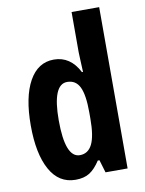

<svg xmlns="http://www.w3.org/2000/svg" viewBox="-86 -821 672 891"><g transform="rotate(-10 250.0 -375.0)"><path d="M198 10Q119 10 77.5 -65.5Q36 -141 36 -274Q36 -408 77.5 -482.5Q119 -557 194 -557Q272 -557 313 -477H318Q317 -509 315.5 -531.5Q314 -554 314 -570V-760H444V0H340L322 -60H314Q290 -23 264 -6.5Q238 10 198 10ZM237 -99Q276 -99 295 -137Q314 -175 314 -257V-288Q314 -369 296 -406.5Q278 -444 237 -444Q168 -444 168 -275Q168 -99 237 -99Z"/></g></svg>

Font: Noto Sans Arabic ExtCond
Style: Bold
Weight: 700
Width: 2
Designer: Monotype Design Team, Nadine Chahine, Nizar Qandah and Khaled Hosny
Foundry: Monotype Imaging Inc.
Version: Version 2.012; ttfautohint (v1.8.4.7-5d5b)